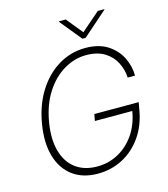

<svg xmlns="http://www.w3.org/2000/svg" viewBox="-134 -1036 1008 1150"><g transform="rotate(-15 370.0 -461.0)"><path d="M650.6 -500Q648.1 -550.1 625.5 -594.5Q603 -638.8 558.1 -666.7Q513.1 -694.6 443.5 -694.6Q372.9 -694.6 307 -656.2Q241.1 -617.9 192.8 -544Q144.5 -470.2 126.4 -363.6Q109.4 -261.7 130.1 -187.3Q150.9 -112.9 204.2 -72.8Q257.5 -32.7 338.4 -32.7Q408 -32.7 468 -65Q528.1 -97.3 569.6 -157.1Q611.2 -217 625.4 -299.7H393.5L400.9 -340.9H676.1L668.7 -299.7Q653.1 -203.5 604.6 -134.1Q556.1 -64.6 485.3 -27.3Q414.4 9.9 331 9.9Q237.2 9.9 175.1 -36.4Q112.9 -82.7 88.4 -166.9Q63.9 -251.1 82.7 -363.6Q101.2 -476.6 153.8 -560.5Q206.3 -644.5 283.2 -690.9Q360.1 -737.2 450.6 -737.2Q533.7 -737.2 588.1 -702.1Q642.4 -666.9 669.2 -612.6Q696 -558.2 696 -500ZM382.1 -932.2 464.5 -831 581 -932.2H621.8L620.4 -928.6L468.8 -795.1H448.9L339.8 -928.6L341.3 -932.2Z"/></g></svg>

Font: Inter UI Extra Light
Style: Italic
Weight: 200
Italic angle: -9.39999°
Designer: Rasmus Andersson
Foundry: rsms
Version: 3.2;8d6f07862